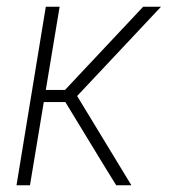

<svg xmlns="http://www.w3.org/2000/svg" viewBox="-20 -550 540 570"><path d="M29 0 116 -530H157L116 -283H173L405 -530H458L209 -265L370 0H325L294 -50L174 -247H110L69 0Z"/></svg>

Font: Iosevka Curly XLtObl
Style: Regular
Weight: 200
Italic angle: -9°
Monospace: yes
Designer: Belleve Invis
Foundry: Belleve Invis
Version: Version 11.1.0; ttfautohint (v1.8.3)